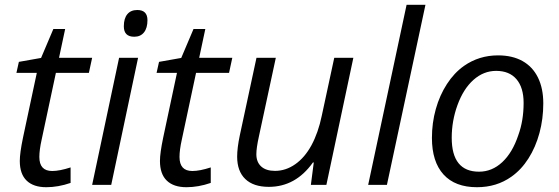

<svg xmlns="http://www.w3.org/2000/svg" viewBox="-20 -780 2358 810"><path d="M63.5 -101.1Q63.5 -134.3 77.1 -199.7L135.3 -472.7H49.3L59.6 -519L153.3 -535.6L205.1 -657.7H254.9L229 -536.1H368.7L355 -472.7H215.8L155.8 -191.4Q146 -147.5 146 -117.7Q146 -58.6 200.2 -58.6Q231.4 -58.6 277.8 -73.7V-8.3Q225.1 9.8 175.3 9.8Q121.1 9.8 92.3 -18.1Q63.5 -45.9 63.5 -101.1Z M482.4 -536.1H562.5L449.2 0H368.7ZM502.4 -668.9Q502.4 -702.1 517.1 -720Q531.7 -737.8 559.1 -737.8Q602.1 -737.8 602.1 -694.8Q602.1 -661.6 587.4 -643.3Q572.8 -625 546.4 -625Q502.4 -625 502.4 -668.9Z M654.8 -101.1Q654.8 -134.3 668.5 -199.7L726.6 -472.7H640.6L650.9 -519L744.6 -535.6L796.4 -657.7H846.2L820.3 -536.1H960L946.3 -472.7H807.1L747.1 -191.4Q737.3 -147.5 737.3 -117.7Q737.3 -58.6 791.5 -58.6Q822.8 -58.6 869.1 -73.7V-8.3Q816.4 9.8 766.6 9.8Q712.4 9.8 683.6 -18.1Q654.8 -45.9 654.8 -101.1Z M980.5 -119.1Q980.5 -156.2 991.7 -209L1062 -536.1H1143.6L1072.3 -204.6Q1061.5 -155.8 1061.5 -129.4Q1061.5 -96.2 1082 -77.6Q1102.5 -59.1 1140.1 -59.1Q1185.5 -59.1 1225.6 -87.2Q1265.6 -115.2 1293.9 -167Q1322.8 -220.7 1337.4 -291.5L1390.1 -536.1H1470.7L1356.9 0H1291.5L1303.7 -94.7H1300.3Q1227.1 8.3 1114.3 8.3Q1049.3 8.3 1014.9 -24.7Q980.5 -57.6 980.5 -119.1Z M1695.3 -759.8H1774.9L1612.3 0H1533.2Z M1802.2 -198.2Q1802.2 -261.7 1818.6 -320.1Q1835 -378.4 1865.5 -425.5Q1896 -472.7 1937.5 -502Q2001 -546.4 2081.1 -546.4Q2141.6 -546.4 2184.3 -522.5Q2227.1 -498.5 2249.5 -452.9Q2272 -407.2 2272 -343.8Q2272 -278.8 2255.9 -219Q2239.7 -159.2 2209.5 -111.6Q2179.2 -64 2137.7 -34.7Q2075.2 9.8 1992.2 9.8Q1899.9 9.8 1851.1 -43.9Q1802.2 -97.7 1802.2 -198.2ZM2166.5 -209.5Q2189 -271 2189 -345.7Q2189 -410.6 2158.9 -445.8Q2128.9 -481 2073.2 -481Q2020 -481 1977.3 -442.9Q1934.6 -404.8 1909.7 -335.9Q1885.7 -269.5 1885.7 -198.7Q1885.7 -55.7 2001 -55.7Q2055.7 -55.7 2098.9 -95.9Q2142.1 -136.2 2166.5 -209.5Z"/></svg>

Font: Viking Open Sans
Style: Italic
Weight: 400
Italic angle: -12°
Foundry: Ascender Corporation
Version: Version 2.000